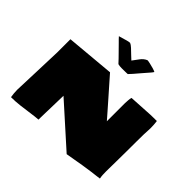

<svg xmlns="http://www.w3.org/2000/svg" viewBox="-224 -1297 1604 1604"><g transform="rotate(45 578.0 -494.5)"><path d="M748 22 384.3 -304.2Q382.3 -221.2 380.9 -168.2Q379.4 -115.2 378.7 -84.7Q377.9 -54.2 377.7 -40.3Q377.4 -26.4 377.4 -21V-15.6Q340.8 -13.2 291 -5.9Q241.2 1.5 187 7.8Q132.8 14.2 82.5 14.2Q79.6 -4.4 77.4 -24.4Q75.2 -44.4 75.2 -66.9Q79.1 -173.3 83.3 -292Q87.4 -410.6 91.3 -525.9V-679.2L520.5 -717.8Q525.4 -712.4 547.1 -687.5Q568.8 -662.6 600.8 -626.5Q632.8 -590.3 668.2 -550Q703.6 -509.8 736.1 -472.7Q768.6 -435.5 791 -409.7V-624.5Q792 -644.5 793.2 -661.6Q794.4 -678.7 798.8 -693.4L1011.2 -705.6Q1029.3 -706.1 1048.1 -706.3Q1066.9 -706.5 1085 -706.5Q1087.4 -688.5 1088.9 -668Q1090.3 -647.5 1090.3 -624Q1087.9 -595.7 1086.9 -550Q1085.9 -504.4 1085.9 -467.8Q1085.9 -413.1 1085.4 -347.2Q1085 -281.2 1084 -222.2L1082.5 -111.8V-111.3Q1082.5 -89.8 1083.5 -69.3Q1084.5 -48.8 1088.4 -30.3Q1072.3 -27.3 1052.5 -25.4Q1032.7 -23.4 998.3 -18.8Q963.9 -14.2 904.1 -4.9Q844.2 4.4 748 22ZM609.4 -811Q589.8 -811 565.9 -810.5Q542 -810.1 522 -815.4Q505.4 -833 489.7 -849.9Q474.1 -866.7 457 -883.3L396.5 -944.8Q385.7 -956.1 376.2 -965.1Q366.7 -974.1 359.4 -983.4Q368.7 -985.4 389.4 -991.9Q410.2 -998.5 431.9 -1004.4Q453.6 -1010.3 465.3 -1010.3Q479 -1005.4 499.8 -986.3Q520.5 -967.3 541.7 -946.3Q563 -925.3 577.1 -913.1Q597.2 -939.9 618.7 -969Q640.1 -998 670.9 -1010.7Q679.7 -1010.7 702.6 -1005.6Q725.6 -1000.5 748.8 -993.7Q772 -986.8 780.8 -981.4Q775.4 -971.7 763.2 -957.5Q751 -943.4 743.7 -935.1Q727.5 -917 705.8 -891.4Q684.1 -865.7 664.8 -843.5Q645.5 -821.3 635.7 -812Q629.4 -811.5 622.8 -811.3Q616.2 -811 609.4 -811Z"/></g></svg>

Font: Seymour One
Style: Regular
Weight: 400
Designer: Vernon Adams
Foundry: Vernon Adams
Version: Version 1.100; ttfautohint (v1.8.4.7-5d5b);gftools[0.9.33]